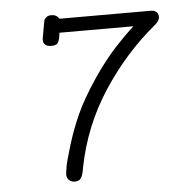

<svg xmlns="http://www.w3.org/2000/svg" viewBox="-48 -673 674 726"><g transform="rotate(-5 289.0 -309.5)"><path d="M132.8 -537.1Q132.8 -539.1 133.3 -542.5Q133.8 -545.9 136.5 -560.1Q139.2 -574.2 142.1 -591.8Q144 -604 145.5 -609.6Q147 -615.2 154.1 -621.1Q161.1 -627 172.9 -627Q192.9 -627 203.1 -610.8H546.9Q577.6 -610.8 578.1 -585Q578.1 -569.8 558.1 -554.2Q444.3 -460 358.6 -329.1Q272.9 -198.2 242.2 -41L241.2 -34.2Q240.2 -27.3 239.5 -25.6Q238.8 -23.9 237.3 -18.1Q235.8 -12.2 234.4 -9.5Q232.9 -6.8 230.5 -2.9Q228 1 225.1 2.9Q222.2 4.9 217 6.3Q211.9 7.8 207 7.8Q194.8 7.8 185.8 0Q176.8 -7.8 176.8 -22Q177.7 -33.2 180.9 -52Q184.1 -70.8 201.7 -128.9Q219.2 -187 244.6 -243.9Q270 -300.8 321.5 -377.4Q373 -454.1 439 -520Q464.8 -545.9 479 -558.1H198.2Q198.2 -556.2 197 -549.1Q195.8 -542 195.3 -540Q194.8 -538.1 193.4 -532.5Q191.9 -526.9 190.9 -524.9Q189.9 -522.9 187.5 -519.5Q185.1 -516.1 182.1 -514.6Q179.2 -513.2 174.6 -512.2Q169.9 -511.2 165 -511.2H164.1Q132.8 -511.2 132.8 -537.1Z"/></g></svg>

Font: CMU Typewriter Text
Style: LightOblique
Weight: 200
Italic angle: -9.46001°
Version: Version 0.7.0